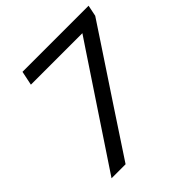

<svg xmlns="http://www.w3.org/2000/svg" viewBox="-186 -819 952 952"><g transform="rotate(-45 290.0 -343.0)"><path d="M56 0Q101 -68 146.5 -136Q191.5 -203.5 235.5 -270L373.5 -477.5Q396 -511.5 418 -544.5Q440 -577.5 462.5 -611H101.5L117 -685.5H580.5L568.5 -627Q528 -565.5 488.5 -505.8Q449 -446 407.5 -383.5L315.5 -244.5Q275.5 -184.5 235.5 -123L154.5 0Z"/></g></svg>

Font: Heraclito
Style: Italic
Weight: 400
Italic angle: -12°
Designer: Kostas Bartsokas (font) & Cristiano Sobral (main changes)
Foundry: Kostas Bartsokas (font) & Cristiano Sobral (main changes)
Version: Version 1.00;July 8, 2020;FontCreator 13.0.0.2655 64-bit